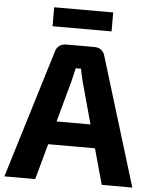

<svg xmlns="http://www.w3.org/2000/svg" viewBox="-58 -920 767 969"><g transform="rotate(5 325.0 -436.0)"><path d="M476 -776V-872H177V-776ZM444 -181 494 0H649L450 -650C444 -675 423 -690 397 -690H253C228 -690 206 -675 200 -650L1 0H157L207 -181ZM411 -299H239L297 -510C302 -531 307 -554 312 -575H339C342 -554 348 -531 353 -510Z"/></g></svg>

Font: SnT
Style: Bold
Weight: 700
Designer: Natanael Gama
Version: Version 1.001;PS 001.001;hotconv 1.0.70;makeotf.lib2.5.58329